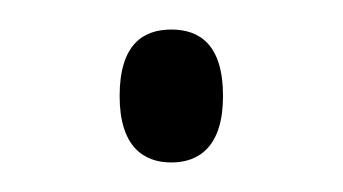

<svg xmlns="http://www.w3.org/2000/svg" viewBox="-20 -104 232 130"><path d="M96 6C115 6 131 -5 131 -39C131 -74 115 -84 96 -84C77 -84 61 -74 61 -39C61 -5 77 6 96 6Z"/></svg>

Font: Noto Serif Thai SemiCondensed ExtraLight
Style: Regular
Weight: 200
Width: 4
Designer: Monotype Design Team
Foundry: Monotype Imaging Inc.
Version: Version 2.002